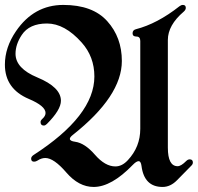

<svg xmlns="http://www.w3.org/2000/svg" viewBox="-44 -738 792 768"><path d="M-24.4 -479.5Q-24.4 -548.3 20 -613.3Q91.8 -718.3 209.2 -718.3Q326.7 -718.3 385 -653.3Q443.4 -588.4 443.4 -494.1Q443.4 -353.5 247.1 -198.2Q235.4 -189 235.4 -182.6Q235.4 -173.8 256.8 -170.9Q295.4 -165.5 335.9 -118.9Q376.5 -72.3 417.5 -72.3Q444.3 -72.3 467.3 -97.2Q517.1 -150.4 517.1 -222.7V-574.2Q517.1 -591.8 501.7 -591.8Q486.3 -591.8 486.3 -604.7Q486.3 -617.7 499.5 -621.1Q585 -643.1 673.8 -712.9Q680.7 -718.3 687.5 -718.3Q699.2 -718.3 699.2 -706.5Q699.2 -698.7 690.9 -691.4Q627.4 -637.2 627.4 -578.1V-147.5Q627.4 -73.2 666.5 -73.2Q680.2 -73.2 700.7 -93.8Q707.5 -100.6 714.8 -100.6Q727.5 -100.6 727.5 -87.9Q727.5 -81.5 721.7 -75.7L664.1 -17.1Q637.7 9.8 606.4 9.8Q532.7 9.8 522 -74.2Q519.5 -93.3 510.5 -93.3Q501.5 -93.3 487.3 -78.6Q401.9 9.8 330.6 9.8Q271 9.8 221.2 -48.1Q171.4 -106 137.2 -106Q121.6 -106 106 -95.7Q99.1 -91.3 92.3 -91.3Q80.6 -91.3 80.6 -103.5Q80.6 -111.3 89.8 -117.7Q333.5 -274.9 333.5 -432.1Q333.5 -511.2 282.7 -567.9Q214.8 -644 144 -644Q73.2 -644 43 -598.1Q18.1 -560.5 18.1 -522.9Q18.1 -464.4 105.5 -428.2Q199.7 -389.2 199.7 -335Q199.7 -298.3 143.6 -242.2Q137.2 -235.8 131.3 -235.8Q118.2 -235.8 118.2 -250Q118.2 -255.9 125 -262.2Q138.2 -273.9 138.2 -286.1Q138.2 -314 71.3 -342.3Q-24.4 -382.8 -24.4 -479.5Z"/></svg>

Font: UnifrakturMaguntia20
Style: Book
Weight: 400
Designer: j. 'mach' wust, Gerrit Ansmann, Georg Duffner, based on a font by Peter Wiegel, original typeface by Carl Albert Fahrenw
Version: Version 2017-03-19